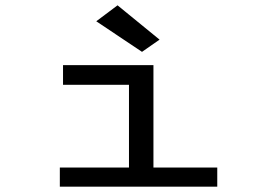

<svg xmlns="http://www.w3.org/2000/svg" viewBox="-20 -702 1040 722"><path d="M205 0V-72H465V-383H217V-457H557V-72H797V0ZM514 -507 342 -622 422 -682 580 -553Z"/></svg>

Font: Inconsolata UltraExpanded Thin
Style: Regular
Weight: 100
Width: 9
Monospace: yes
Designer: Raph Levien, Cyreal, Brenton Simpson
Foundry: Raph Levien, Cyreal, Google
Version: Version 3.100; ttfautohint (v1.8.4.7-5d5b)